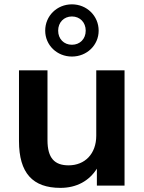

<svg xmlns="http://www.w3.org/2000/svg" viewBox="-20 -868 675 898"><path d="M262.7 10.7C338.4 10.7 397 -22 433.1 -79.1V0H562.5V-539.1H430.2V-233.4C430.2 -148.9 377.4 -94.7 300.8 -94.7C235.8 -94.7 202.1 -127.9 202.1 -212.4V-539.1H68.8V-208.5C68.8 -58.1 133.3 10.7 262.7 10.7ZM316.4 -603.5C386.2 -603.5 441.4 -656.7 441.4 -724.6C441.4 -793.5 386.2 -847.7 316.4 -847.7C246.6 -847.7 191.4 -793.9 191.4 -724.6C191.4 -656.7 246.6 -603.5 316.4 -603.5ZM316.4 -658.7C278.8 -658.7 252 -686 252 -724.6C252 -763.2 278.8 -791 316.4 -791C354 -791 380.9 -763.2 380.9 -724.6C380.9 -686 354 -658.7 316.4 -658.7Z"/></svg>

Font: Winston SemiBold
Style: Regular
Weight: 600
Designer: Vernon Adams, Kim Jin-seong, David Berlow, Cristiano Sobral
Foundry: The Winston Project Authors
Version: Version 3.004